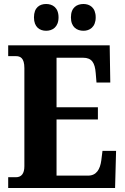

<svg xmlns="http://www.w3.org/2000/svg" viewBox="-20 -941 625 961"><path d="M398 -787C428 -787 459 -805 459 -854C459 -904 428 -921 398 -921C365 -921 335 -904 335 -854C335 -805 365 -787 398 -787ZM211 -787C242 -787 273 -805 273 -854C273 -904 242 -921 211 -921C179 -921 150 -904 150 -854C150 -805 179 -787 211 -787ZM21 0H556L561 -186H493L487 -138C481 -94 463 -62 421 -62H263V-343H470V-404H263V-652H396C440 -652 455 -626 459 -576L463 -528H532L529 -714H21V-660H59C81 -660 102 -652 102 -600V-109C102 -72 87 -54 60 -54H21Z"/></svg>

Font: Noto Serif Myanmar Condensed ExtraBold
Style: Regular
Weight: 800
Width: 3
Designer: Ben Mitchell and the Monotype Design Team
Foundry: Monotype Imaging Inc.
Version: Version 2.106